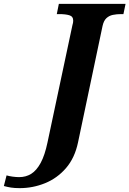

<svg xmlns="http://www.w3.org/2000/svg" viewBox="-178 -734 670 994"><path d="M-76 240Q-103 240 -121.5 237Q-140 234 -158 229L-144 174Q-131 178 -112.5 180.5Q-94 183 -79 183Q-44 183 -16.5 166Q11 149 32.5 109.5Q54 70 68 3L197 -604Q199 -608.8 200 -615.9Q201 -623 201 -627Q201 -649.1 181 -655Q161 -661 129 -661H116L126.7 -714H472L461 -661H448.2Q426.5 -661 406.7 -657Q387 -653 373 -640Q359 -627 353 -600L226 3Q209 84 163.5 136.5Q118 189 55 214.5Q-8 240 -76 240Z"/></svg>

Font: Noto Serif
Style: Italic
Weight: 400
Italic angle: -12°
Designer: Monotype Design Team
Foundry: Monotype Imaging Inc.
Version: Version 2.013